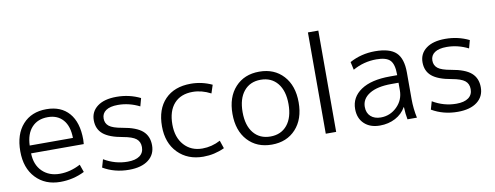

<svg xmlns="http://www.w3.org/2000/svg" viewBox="-63 -1070 3608 1400"><g transform="rotate(-10 1741.5 -370.0)"><path d="M115 -232Q117 -147 167 -98Q217 -49 297 -49Q374 -49 450 -89L470 -32Q386 10 290 10Q178 10 109 -63Q40 -136 40 -260Q40 -386 104.5 -458Q169 -530 280 -530Q388 -530 447.5 -461.5Q507 -393 507 -265Q507 -252 505 -232ZM115 -290H435Q434 -377 393 -424Q352 -471 280 -471Q205 -471 161.5 -423.5Q118 -376 115 -290Z M799 -530Q894 -530 975 -490L959 -431Q882 -470 799 -470Q741 -470 710.5 -449Q680 -428 680 -390Q680 -354 706.5 -333Q733 -312 803 -300Q905 -283 949.5 -244Q994 -205 994 -137Q994 -69 942.5 -29.5Q891 10 799 10Q692 10 607 -40L624 -99Q706 -50 799 -50Q857 -50 888 -72.5Q919 -95 919 -137Q919 -177 891.5 -199Q864 -221 795 -233Q696 -250 651.5 -287.5Q607 -325 607 -390Q607 -454 657.5 -492Q708 -530 799 -530Z M1352 -469Q1264 -469 1215 -414.5Q1166 -360 1166 -260Q1166 -164 1217.5 -107Q1269 -50 1352 -50Q1422 -50 1486 -84L1506 -25Q1431 10 1349 10Q1233 10 1161 -63.5Q1089 -137 1089 -260Q1089 -387 1158 -458.5Q1227 -530 1349 -530Q1431 -530 1506 -495L1486 -434Q1419 -469 1352 -469Z M1980.5 -414.5Q1935 -470 1856 -470Q1777 -470 1731.5 -414.5Q1686 -359 1686 -260Q1686 -161 1731.5 -105.5Q1777 -50 1856 -50Q1935 -50 1980.5 -105.5Q2026 -161 2026 -260Q2026 -359 1980.5 -414.5ZM2034 -63Q1967 10 1856 10Q1745 10 1678 -63Q1611 -136 1611 -260Q1611 -384 1678 -457Q1745 -530 1856 -530Q1967 -530 2034 -457Q2101 -384 2101 -260Q2101 -136 2034 -63Z M2256 0V-750H2333V0Z M2713 -530Q2822 -530 2869 -485Q2916 -440 2916 -337V-140Q2916 -69 2931 0H2861Q2853 -39 2851 -92H2849Q2822 -44 2771 -17Q2720 10 2656 10Q2584 10 2541 -30.5Q2498 -71 2498 -140Q2498 -227 2574 -278.5Q2650 -330 2790 -330H2843V-335Q2843 -411 2814.5 -440.5Q2786 -470 2713 -470Q2619 -470 2538 -424L2525 -483Q2611 -530 2713 -530ZM2570 -143Q2570 -98 2598 -72.5Q2626 -47 2673 -47Q2742 -47 2792.5 -96.5Q2843 -146 2843 -218V-274H2790Q2685 -274 2627.5 -238.5Q2570 -203 2570 -143Z M3233 -530Q3328 -530 3409 -490L3393 -431Q3316 -470 3233 -470Q3175 -470 3144.5 -449Q3114 -428 3114 -390Q3114 -354 3140.5 -333Q3167 -312 3237 -300Q3339 -283 3383.5 -244Q3428 -205 3428 -137Q3428 -69 3376.5 -29.5Q3325 10 3233 10Q3126 10 3041 -40L3058 -99Q3140 -50 3233 -50Q3291 -50 3322 -72.5Q3353 -95 3353 -137Q3353 -177 3325.5 -199Q3298 -221 3229 -233Q3130 -250 3085.5 -287.5Q3041 -325 3041 -390Q3041 -454 3091.5 -492Q3142 -530 3233 -530Z"/></g></svg>

Font: M PLUS 1p
Style: Regular
Weight: 400
Version: Version 1.062